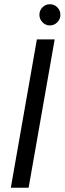

<svg xmlns="http://www.w3.org/2000/svg" viewBox="-20 -886 305 906"><path d="M31 0 154 -700H238L115 0ZM215 -766Q195 -766 180.5 -781Q166 -796 166 -816Q166 -837 180.5 -851.5Q195 -866 215 -866Q236 -866 250.5 -851.5Q265 -837 265 -816Q265 -796 250.5 -781Q236 -766 215 -766Z"/></svg>

Font: DeepMind Sans
Style: Italic
Weight: 400
Italic angle: -10°
Designer: Jonny Pinhorn / Modifications: Colophon Foundry
Foundry: Colophon Foundry
Version: Version 1.002; ttfautohint (v1.8.2)